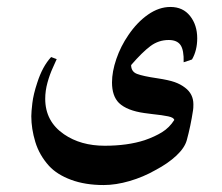

<svg xmlns="http://www.w3.org/2000/svg" viewBox="-20 -341 637 552"><path d="M512 -89Q536 -71 536 -41Q536 -29 535 -24Q528 22 517 62Q511 84 487 106.5Q463 129 427 148Q392 168 352.5 179.5Q313 191 278 191Q225 191 184.5 176Q144 161 121 136Q93 105 81.5 67Q70 29 70 -7Q70 -19 73 -44.5Q76 -70 87 -103Q102 -150 127 -177L143 -171Q141 -166 132 -146.5Q123 -127 116.5 -103.5Q110 -80 110 -57Q110 8 164 45Q212 78 281 78Q347 78 396 62Q425 52 446 39Q467 26 481 4Q480 -3 463.5 -6.5Q447 -10 418 -13L395 -16Q345 -23 322 -45Q302 -65 302 -104Q302 -135 314.5 -171.5Q327 -208 349 -240Q374 -277 405.5 -299Q437 -321 470 -321Q506 -321 526.5 -295Q547 -269 547 -231Q547 -196 532 -170L508 -162Q509 -197 499 -211.5Q489 -226 465 -226Q436 -226 412.5 -208.5Q389 -191 357 -154Q357 -135 374 -128.5Q391 -122 432 -116Q465 -111 482 -105Q499 -99 512 -89Z"/></svg>

Font: Katibeh
Style: Regular
Weight: 400
Designer: Arabic design by Kourosh Beigpour, Latin design by Eduardo Tunni, engineering by Lasse Fister
Version: Version 1.0010g